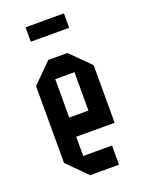

<svg xmlns="http://www.w3.org/2000/svg" viewBox="-128 -720 589 783"><g transform="rotate(-20 166.5 -328.5)"><path d="M250 -83.3V0H125L41.7 -83.3V-416.7L125 -500H208.3L291.7 -416.7V-166.7H125V-83.3ZM125 -250H208.3V-416.7H125ZM83.3 -594.2V-656.7H250V-594.2Z"/></g></svg>

Font: Yulong
Style: Regular
Weight: 400
Designer: GGBotNet
Foundry: f0n7.com
Version: 1.00